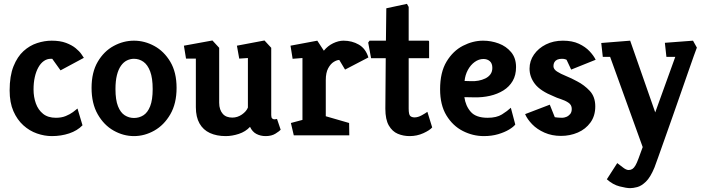

<svg xmlns="http://www.w3.org/2000/svg" viewBox="-20 -702 3637 996"><path d="M249 4Q211 4 172 -9.5Q133 -23 101 -52Q69 -81 49.5 -125.5Q30 -170 30 -233Q30 -308 50 -358Q70 -408 102 -437Q134 -466 172.5 -478.5Q211 -491 248 -491Q292 -491 322.5 -479.5Q353 -468 372.5 -452Q392 -436 402 -421.5Q412 -407 415 -402L294 -337L251 -397H243Q224 -397 207.5 -385.5Q191 -374 179 -352.5Q167 -331 160.5 -302Q154 -273 154 -238Q154 -199 166 -165.5Q178 -132 203.5 -111.5Q229 -91 270 -91Q299 -91 321 -100Q343 -109 358.5 -120.5Q374 -132 382 -139L408 -52Q381 -24 339 -10Q297 4 249 4Z M675 4Q620 4 569.5 -24.5Q519 -53 487 -109Q455 -165 455 -246Q455 -327 487 -381.5Q519 -436 569.5 -463.5Q620 -491 675 -491Q730 -491 780.5 -463.5Q831 -436 863.5 -381.5Q896 -327 896 -246Q896 -165 863.5 -109Q831 -53 780.5 -24.5Q730 4 675 4ZM675 -90Q702 -90 724 -104Q746 -118 759 -151Q772 -184 772 -240Q772 -297 759 -331.5Q746 -366 724 -381.5Q702 -397 675 -397Q656 -397 638.5 -388.5Q621 -380 607.5 -361Q594 -342 586.5 -312Q579 -282 579 -240Q579 -184 592 -151Q605 -118 627 -104Q649 -90 675 -90Z M1151 4Q1104 4 1069 -12Q1034 -28 1015 -61.5Q996 -95 996 -146V-398H945L934 -465L1082 -492L1117 -454V-169Q1117 -150 1122 -135.5Q1127 -121 1136 -111Q1145 -101 1157.5 -96.5Q1170 -92 1185 -92Q1212 -92 1235 -108Q1258 -124 1266 -144V-401L1221 -398L1209 -465L1352 -492L1387 -454V-105Q1387 -92 1392 -87.5Q1397 -83 1403 -83Q1408 -83 1412 -84Q1416 -85 1417 -85L1436 -29Q1430 -22 1409.5 -9Q1389 4 1358 4Q1332 4 1310.5 -7Q1289 -18 1277 -44Q1254 -19 1219 -7.5Q1184 4 1151 4Z M1504 0 1489 -64 1549 -80V-401L1498 -397L1487 -465L1626 -491L1660 -439Q1680 -464 1708 -477.5Q1736 -491 1762 -491Q1806 -491 1841.5 -470.5Q1877 -450 1891 -404L1770 -341L1740 -391Q1728 -391 1711.5 -381Q1695 -371 1682.5 -348Q1670 -325 1670 -286V-99L1791 -64L1792 0Z M2105 4Q2072 4 2043.5 -8Q2015 -20 1997 -51Q1979 -82 1979 -138L1981 -400H1905L1890 -481L1897 -491H1982L1984 -659L2091 -682L2100 -666V-491H2201Q2206 -491 2206 -485V-400H2100V-139Q2100 -108 2108 -100.5Q2116 -93 2131 -93Q2148 -93 2168 -104Q2188 -115 2197 -122L2222 -41Q2209 -26 2176 -11Q2143 4 2105 4Z M2490 4Q2433 4 2381 -22.5Q2329 -49 2296 -103Q2263 -157 2263 -239Q2263 -327 2296.5 -382.5Q2330 -438 2381.5 -464.5Q2433 -491 2486 -491Q2528 -491 2567 -476.5Q2606 -462 2631.5 -431.5Q2657 -401 2657 -354Q2657 -312 2639.5 -282Q2622 -252 2591.5 -233Q2561 -214 2522 -205Q2483 -196 2440 -197L2389 -198Q2395 -153 2422 -122Q2449 -91 2510 -91Q2556 -91 2584 -108.5Q2612 -126 2630 -143L2653 -56Q2644 -44 2621 -30Q2598 -16 2564.5 -6Q2531 4 2490 4ZM2390 -282 2423 -281Q2442 -280 2461.5 -283.5Q2481 -287 2497.5 -295Q2514 -303 2524 -316.5Q2534 -330 2534 -350Q2534 -373 2521 -384.5Q2508 -396 2488 -396Q2464 -396 2442.5 -380.5Q2421 -365 2407 -339Q2393 -313 2390 -282Z M2890 3Q2843 3 2804.5 -14Q2766 -31 2740.5 -57.5Q2715 -84 2704 -110L2832 -159L2858 -94Q2864 -93 2874.5 -92Q2885 -91 2896 -91Q2906 -91 2917.5 -95.5Q2929 -100 2937.5 -110Q2946 -120 2946 -137Q2946 -158 2928.5 -169.5Q2911 -181 2889 -188Q2867 -195 2853 -202Q2783 -230 2755 -266.5Q2727 -303 2727 -346Q2727 -386 2750 -419Q2773 -452 2812 -471.5Q2851 -491 2900 -491Q2949 -491 2983 -475Q3017 -459 3038.5 -436Q3060 -413 3070 -392L2943 -341L2919 -392Q2919 -392 2912.5 -394.5Q2906 -397 2895 -397Q2880 -397 2870.5 -392.5Q2861 -388 2856 -379.5Q2851 -371 2851 -359Q2851 -343 2869.5 -331Q2888 -319 2916.5 -307.5Q2945 -296 2974 -280Q3011 -261 3039.5 -230.5Q3068 -200 3068 -150Q3068 -101 3043 -66.5Q3018 -32 2977.5 -14.5Q2937 3 2890 3Z M3249 274Q3230 274 3194.5 265Q3159 256 3128 228L3182 144Q3192 151 3210 165.5Q3228 180 3241 180Q3252 180 3260.5 174.5Q3269 169 3276.5 156Q3284 143 3292 121L3314 61L3145 -407H3107L3099 -479L3249 -491L3379 -119L3483 -407H3437L3429 -480L3575 -491L3595 -455Q3591 -446 3579 -411.5Q3567 -377 3549 -326Q3531 -275 3510.5 -215.5Q3490 -156 3468.5 -95.5Q3447 -35 3428 19Q3409 73 3395 112Q3381 151 3375 167Q3354 218 3330.5 240.5Q3307 263 3285.5 268.5Q3264 274 3249 274Z"/></svg>

Font: Kreon Light
Style: Bold
Weight: 700
Version: Version 2.002